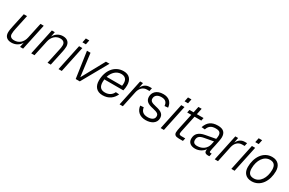

<svg xmlns="http://www.w3.org/2000/svg" viewBox="155 -2036 5089 3376"><g transform="rotate(30 2699.0 -347.5)"><path d="M196 12C279 12 348 -27 389 -96L369 0H431L544 -530H478L410 -214C388 -111 318 -47 220 -47C158 -47 128 -76 128 -125C128 -161 134 -200 142 -235L205 -530H139L78 -248C68 -201 59 -155 59 -114C59 -35 109 12 196 12Z M596 0H662L730 -317C752 -420 824 -483 909 -483C976 -483 1005 -449 1005 -399C1005 -366 1000 -340 994 -312L927 0H993L1058 -303C1064 -333 1072 -373 1072 -409C1072 -485 1028 -542 932 -542C859 -542 790 -505 750 -429L769 -530H709Z M1279 -618H1349L1367 -707H1297ZM1150 0H1216L1328 -530H1262Z M1499 0H1582L1880 -530H1807L1553 -67L1494 -530H1422Z M2048 12C2174 12 2252 -53 2296 -148L2226 -153C2198 -90 2141 -51 2061 -51C1977 -51 1935 -94 1935 -192C1935 -210 1936 -228 1938 -246H2324C2333 -279 2338 -319 2338 -354C2338 -472 2279 -542 2163 -542C1979 -542 1865 -382 1865 -182C1865 -63 1928 12 2048 12ZM2151 -479C2229 -479 2269 -435 2269 -359C2269 -336 2267 -320 2264 -305H1951C1982 -408 2057 -479 2151 -479Z M2390 0H2456L2524 -323C2543 -410 2599 -466 2679 -466H2728L2741 -530H2695C2625 -530 2576 -495 2540 -425L2559 -530H2502Z M2922 12C3040 12 3129 -46 3129 -143C3129 -214 3094 -260 2958 -288C2867 -308 2838 -329 2838 -377C2838 -435 2881 -479 2966 -479C3043 -479 3083 -446 3089 -370L3158 -376C3149 -480 3082 -542 2970 -542C2828 -542 2769 -458 2769 -377C2769 -293 2823 -253 2933 -231C3044 -207 3060 -183 3060 -140C3060 -81 3004 -51 2928 -51C2843 -51 2794 -88 2784 -168L2715 -163C2727 -54 2804 12 2922 12Z M3353 -618H3423L3441 -707H3371ZM3224 0H3290L3402 -530H3336Z M3592 0H3676L3689 -59H3608C3577 -59 3563 -71 3563 -91C3563 -111 3569 -137 3575 -165L3640 -471H3777L3789 -530H3653L3679 -654H3613L3587 -530H3503L3491 -471H3574L3510 -172C3503 -138 3495 -99 3495 -72C3495 -24 3522 0 3592 0Z M4113 -56C4113 -14 4138 2 4186 2C4196 2 4207 1 4214 0L4226 -59H4206C4189 -59 4181 -64 4181 -82C4181 -116 4238 -321 4238 -397C4238 -489 4191 -542 4078 -542C3945 -542 3877 -484 3839 -374L3908 -368C3934 -447 3982 -479 4068 -479C4147 -479 4173 -450 4173 -391C4173 -374 4170 -349 4165 -324L3965 -287C3838 -264 3782 -206 3782 -108C3782 -32 3839 12 3925 12C4007 12 4077 -30 4116 -86C4114 -76 4113 -65 4113 -56ZM3850 -120C3850 -185 3886 -217 3970 -232L4154 -266C4149 -240 4144 -216 4140 -200C4120 -111 4043 -47 3935 -47C3876 -47 3850 -72 3850 -120Z M4322 0H4388L4456 -323C4475 -410 4531 -466 4611 -466H4660L4673 -530H4627C4557 -530 4508 -495 4472 -425L4491 -530H4434Z M4788 -618H4858L4876 -707H4806ZM4659 0H4725L4837 -530H4771Z M5073 12C5258 12 5359 -163 5359 -355C5359 -468 5296 -542 5180 -542C4996 -542 4893 -367 4893 -175C4893 -62 4957 12 5073 12ZM5083 -51C5002 -51 4963 -91 4963 -187C4963 -351 5048 -479 5170 -479C5251 -479 5290 -437 5290 -343C5290 -179 5206 -51 5083 -51Z"/></g></svg>

Font: Geist Light
Style: Italic
Weight: 300
Italic angle: -12°
Designer: Basement.studio, Andrés Briganti, Mateo Zaragoza
Foundry: Basement.studio, Vercel, Andrés Briganti, Guido Ferreyra, Mateo Zaragoza
Version: Version 1.500